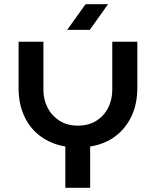

<svg xmlns="http://www.w3.org/2000/svg" viewBox="-20 -900 747 920"><path d="M293 0V-198Q224 -210 173.5 -247.5Q123 -285 96 -344Q69 -403 69 -478V-700H188V-470Q188 -423 208 -384Q228 -345 265 -321.5Q302 -298 353 -298Q405 -298 442 -321.5Q479 -345 498.5 -384Q518 -423 518 -470V-700H638V-478Q638 -403 610.5 -344Q583 -285 532.5 -247Q482 -209 412 -198V0ZM302 -757 390 -880H498L410 -757Z"/></svg>

Font: MuseoModerno Thin Medium
Style: Regular
Weight: 500
Version: Version 1.003